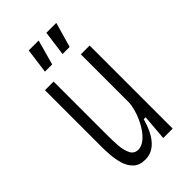

<svg xmlns="http://www.w3.org/2000/svg" viewBox="-220 -779 863 863"><g transform="rotate(-45 211.5 -347.0)"><path d="M167 12Q130 12 109.5 -8Q89 -28 80.5 -58Q72 -88 70 -117.5Q68 -147 68 -165V-528H123V-191Q123 -158 125 -123.5Q127 -89 138.5 -65.5Q150 -42 176 -42Q197 -42 217.5 -58.5Q238 -75 254.5 -101.5Q271 -128 282 -158.5Q293 -189 296 -218V-528H352V0H292L302 -122H290Q252 12 167 12ZM173 -587H127L143 -706H206ZM284 -587H239L255 -706H318Z"/></g></svg>

Font: Bricolage Grotesque 10pt Condensed ExtraLight
Style: Regular
Weight: 200
Width: 3
Designer: Mathieu Triay
Foundry: Atelier Triay
Version: Version 1.000; ttfautohint (v1.8.4.7-5d5b);gftools[0.9.32]